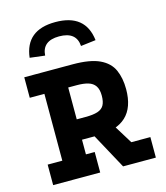

<svg xmlns="http://www.w3.org/2000/svg" viewBox="-121 -920 875 1013"><g transform="rotate(-15 316.5 -414.0)"><path d="M276 -828Q440 -828 457 -681L375 -671Q370 -750 276 -750Q184 -750 179 -671L97 -681Q114 -828 276 -828ZM43 0V-112H123V-477H43V-589H307Q402 -589 454 -564.5Q506 -540 526 -495Q546 -450 546 -390Q546 -290 493.5 -241Q441 -192 337 -192H252V-112H300V0ZM253 -303H301Q343 -303 367.5 -311Q392 -319 402.5 -338Q413 -357 413 -390Q413 -424 400 -443Q387 -462 362 -469.5Q337 -477 301 -477H253ZM425 0 313 -206 429 -227 500 -112H604V0Z"/></g></svg>

Font: Podkova ExtraBold
Style: Regular
Weight: 800
Designer: Ilya Yudin
Foundry: Cyreal (www.cyreal.org)
Version: Version 2.103